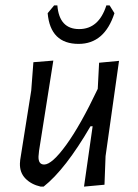

<svg xmlns="http://www.w3.org/2000/svg" viewBox="-20 -689 511 713"><path d="M387 -669 405 -640Q368 -526 272 -526Q167 -526 157 -640L181 -669H193Q200 -581 274 -581Q347 -581 375 -669ZM178 -464 125 -129 123 -108Q122 -78 144 -78Q173 -78 226 -151Q279 -224 343 -359L348 -456L422 -463L372 -109L368 -3L292 4L324 -220H316Q223 -60 142 4H131Q96 -4 74.5 -26Q53 -48 54 -82L55 -95L96 -353L104 -458Z"/></svg>

Font: Alegreya Sans
Style: Italic
Weight: 400
Italic angle: -7°
Designer: Juan Pablo del Peral
Foundry: Huerta Tipografica
Version: Version 2.007